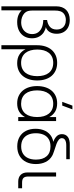

<svg xmlns="http://www.w3.org/2000/svg" viewBox="823 -1635 1052 2738"><g transform="rotate(90 1349.0 -266.0)"><path d="M70 -540Q70 -587.5 83 -622.5Q95.5 -657.5 120.5 -682.8Q145.5 -708 182.2 -721.5Q219 -735 265 -735Q323.5 -735 368 -712.8Q412.5 -690.5 437 -648.2Q461.5 -606 461.5 -547.5Q461.5 -490.5 437 -449.2Q412.5 -408 366 -393Q403.5 -388 440.2 -364.5Q477 -341 501.5 -298.2Q526 -255.5 526 -196Q526 -134.5 498.8 -87Q471.5 -39.5 419.8 -12.2Q368 15 295.5 15Q240.5 15 197.8 -2Q155 -19 127 -49.5V240H70ZM298.5 -42Q347 -42 385 -61.5Q423 -81 444.5 -116.8Q466 -152.5 466 -199Q466 -247.5 441.8 -282.5Q417.5 -317.5 372.5 -336.5Q327.5 -355.5 265.5 -357V-411.5Q326 -419.5 363.5 -452.8Q401 -486 401 -548Q401 -588.5 384.5 -618Q368 -647.5 337.5 -663.2Q307 -679 266 -679Q221.5 -679 187.8 -659.2Q154 -639.5 140.5 -599.5Q130 -568 130 -516.5V-207.5Q130 -165 138 -138Q146.5 -109 170.2 -87.2Q194 -65.5 227.5 -53.8Q261 -42 298.5 -42Z M625 240V-271Q625 -334.5 642 -386.8Q659 -439 691.2 -476.5Q723.5 -514 770.2 -534.5Q817 -555 876 -555Q936.5 -555 983.5 -534Q1030.5 -513 1062.5 -475.5Q1094.5 -438 1111 -385.8Q1127.5 -333.5 1127.5 -271Q1127.5 -207 1110.8 -154.2Q1094 -101.5 1062.5 -64Q1031 -26.5 985.2 -5.8Q939.5 15 881 15Q807.5 15 758.2 -16.8Q709 -48.5 682.5 -104V240ZM876 -41Q924 -41 959.8 -57.8Q995.5 -74.5 1019 -104.8Q1042.5 -135 1054.2 -177.5Q1066 -220 1066 -271Q1066 -323 1054.2 -365Q1042.5 -407 1018.8 -436.8Q995 -466.5 959.2 -482.8Q923.5 -499 876 -499Q827.5 -499 792 -482.2Q756.5 -465.5 733 -435.2Q709.5 -405 698 -363.2Q686.5 -321.5 686.5 -271Q686.5 -219 698.5 -176.5Q710.5 -134 734.2 -104Q758 -74 793.5 -57.5Q829 -41 876 -41Z M1485.5 -627.5H1432L1486 -772.5H1539.5ZM1706.5 -540V0H1649V-96Q1621.5 -43.5 1573.2 -14.2Q1525 15 1454 15Q1395 15 1349.2 -6Q1303.5 -27 1272 -64.5Q1240.5 -102 1224 -154.2Q1207.5 -206.5 1207.5 -269Q1207.5 -333 1224.2 -385.8Q1241 -438.5 1272.5 -476Q1304 -513.5 1349.8 -534.2Q1395.5 -555 1454 -555Q1525 -555 1573.2 -525.2Q1621.5 -495.5 1649 -443.5V-540ZM1459 -499Q1411 -499 1375.2 -482.2Q1339.5 -465.5 1316 -435.2Q1292.5 -405 1280.8 -362.5Q1269 -320 1269 -269Q1269 -217 1280.8 -175Q1292.5 -133 1316.2 -103.2Q1340 -73.5 1375.8 -57.2Q1411.5 -41 1459 -41Q1507.5 -41 1543.2 -57.8Q1579 -74.5 1602.5 -104.8Q1626 -135 1637.5 -177Q1649 -219 1649 -269Q1649 -321 1637 -363.5Q1625 -406 1601 -436Q1577 -466 1541.5 -482.5Q1506 -499 1459 -499Z M2067.5 14Q1989 14 1932.5 -18.5Q1876 -51 1846.2 -110Q1816.5 -169 1816.5 -247Q1816.5 -326 1846.8 -386Q1877 -446 1934 -477Q1965.5 -494 2003 -500Q1997 -502 1992 -504Q1951.5 -519.5 1922.2 -548.8Q1893 -578 1893 -624Q1893 -649.5 1903 -671Q1913 -692.5 1933.5 -708Q1954 -723.5 1984 -729.5Q1999 -733.5 2013.2 -734.2Q2027.5 -735 2042.5 -735H2250V-685H2055Q2040.5 -685 2028.2 -683.8Q2016 -682.5 2005 -680Q1979.5 -674 1964.8 -659.8Q1950 -645.5 1950 -623Q1950 -597.5 1972 -579Q1994 -560.5 2031.2 -546Q2068.5 -531.5 2144.5 -508Q2149 -506 2153.5 -504.5Q2180.5 -496.5 2203.5 -483Q2260.5 -450 2290 -390Q2319.5 -330 2319.5 -251.5Q2319.5 -172.5 2289.8 -112.5Q2260 -52.5 2203 -19.2Q2146 14 2067.5 14ZM2068 -42Q2129.5 -42 2171.5 -67.8Q2213.5 -93.5 2234.8 -141Q2256 -188.5 2256 -253Q2256 -350.5 2208 -405.2Q2160 -460 2068 -460Q2006 -460 1963.8 -434.2Q1921.5 -408.5 1900.8 -361.5Q1880 -314.5 1880 -251.5Q1880 -187 1901.5 -140Q1923 -93 1965 -67.5Q2007 -42 2068 -42Z M2665 0H2569Q2539 0 2515 -8.8Q2491 -17.5 2474.2 -34Q2457.5 -50.5 2448.5 -74Q2439.5 -97.5 2439.5 -127V-540H2497V-146Q2497 -121 2501.8 -103.5Q2506.5 -86 2517 -75.2Q2527.5 -64.5 2544.5 -59.8Q2561.5 -55 2586.5 -55H2665Z"/></g></svg>

Font: Vela Sans Light
Style: Regular
Weight: 300
Designer: Principal design: Mikhail Sharanda - project Manrope.
Design modification: Ravid Balaliev
Foundry: Mikhail Sharanda
Version: Version 1.001